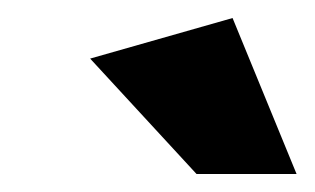

<svg xmlns="http://www.w3.org/2000/svg" viewBox="-20 -809 349 213"><path d="M198 -616H309L238 -789L80 -744Z"/></svg>

Font: Geom Bold
Style: Bold Italic
Weight: 700
Italic angle: -10°
Version: Version 1.102